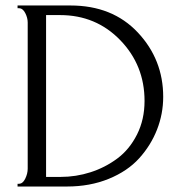

<svg xmlns="http://www.w3.org/2000/svg" viewBox="-20 -680 656 700"><path d="M44 0V-10H49Q63 -10 72 -28.5Q81 -47 81 -65V-598Q81 -615 72 -632.5Q63 -650 49 -650H44V-660H237Q390 -660 482.5 -561.5Q575 -463 575 -327Q575 -265 552.5 -207.5Q530 -150 487.5 -103Q445 -56 376.5 -28Q308 0 224 0ZM507 -312Q507 -442 418.5 -533.5Q330 -625 199 -625H148V-35H201Q257 -35 310 -52Q363 -69 407.5 -102Q452 -135 479.5 -189.5Q507 -244 507 -312Z"/></svg>

Font: Forum
Style: Regular
Weight: 400
Designer: Denis Masharov
Foundry: Denis Masharov
Version: Version 1.000